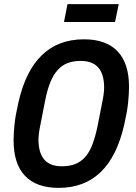

<svg xmlns="http://www.w3.org/2000/svg" viewBox="-20 -901 663 933"><path d="M265 12Q157 12 101.5 -46.5Q46 -105 46 -219Q46 -253 50.5 -296.5Q55 -340 69 -401Q138 -710 388 -710Q496 -710 551.5 -651.5Q607 -593 607 -479Q607 -445 602.5 -401.5Q598 -358 584 -297Q515 12 265 12ZM280 -93Q317 -93 344.5 -103.5Q372 -114 393 -137Q414 -160 428.5 -197.5Q443 -235 454 -288L476 -400Q486 -447 486 -475Q486 -605 373 -605Q336 -605 308.5 -594.5Q281 -584 260 -560.5Q239 -537 224 -500Q209 -463 199 -410L177 -298Q167 -251 167 -223Q167 -93 280 -93ZM308 -881H557L539 -794H291Z"/></svg>

Font: IBM Plex Sans Cond SmBld
Style: Italic
Weight: 600
Width: 3
Italic angle: -11°
Designer: Mike Abbink, Paul van der Laan, Pieter van Rosmalen
Foundry: Bold Monday
Version: Version 1.3